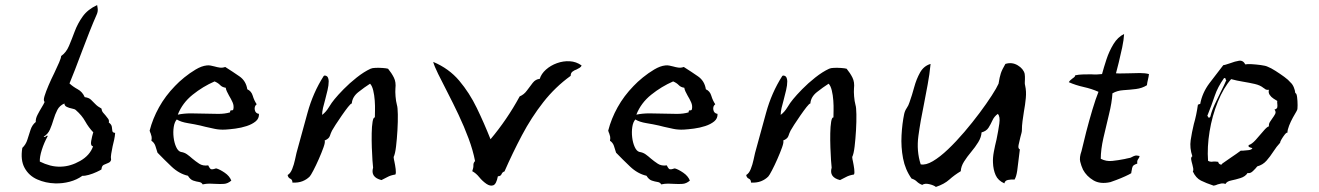

<svg xmlns="http://www.w3.org/2000/svg" viewBox="-20 -718 5201 757"><path d="M434 -194Q433 -180 430 -166.5Q427 -153 424 -141Q421 -125 418.5 -111.5Q416 -98 418 -88Q416 -79 406.5 -75.5Q397 -72 389 -68Q381 -64 380 -50Q376 -47 361 -40Q346 -33 330 -28.5Q314 -24 305 -25Q283 -9 254.5 -1.5Q226 6 197 5Q160 4 127 -10.5Q94 -25 77 -56Q60 -87 68 -135Q82 -148 88 -167.5Q94 -187 100.5 -206.5Q107 -226 121 -237Q120 -250 128 -265.5Q136 -281 144 -294Q148 -300 151 -306Q154 -312 156 -316Q150 -321 155.5 -339Q161 -357 171.5 -381.5Q182 -406 194 -430Q205 -453 213 -471.5Q221 -490 221 -497Q241 -511 252 -537Q263 -563 274.5 -594Q286 -625 306 -653Q326 -681 363 -698Q363 -698 365 -685.5Q367 -673 361 -660Q348 -631 333 -593Q318 -555 303.5 -516.5Q289 -478 276 -444Q263 -410 254 -389Q268 -376 286.5 -366Q305 -356 314 -335Q330 -333 338.5 -325Q347 -317 356 -307.5Q365 -298 380 -290Q381 -281 386 -274.5Q391 -268 396 -263Q402 -256 406.5 -249.5Q411 -243 409 -235Q420 -227 421 -217.5Q422 -208 423 -201.5Q424 -195 434 -194ZM348 -196Q329 -216 316 -239.5Q303 -263 279 -284Q275 -288 264 -290Q253 -292 243.5 -296.5Q234 -301 234 -310Q215 -302 206 -284.5Q197 -267 191 -246.5Q185 -226 177 -207.5Q169 -189 152 -179Q156 -177 158.5 -178.5Q161 -180 163 -182Q167 -185 168 -181Q154 -156 145 -127.5Q136 -99 137 -81Q157 -71 178 -65.5Q199 -60 221 -61Q258 -62 296 -83.5Q334 -105 347 -141Q336 -143 339.5 -162Q343 -181 347 -194Q348 -195 348 -196Z M1001 -269Q1002 -251 988 -239.5Q974 -228 952.5 -221Q931 -214 908 -211Q885 -208 868 -207Q845 -206 826.5 -210Q808 -214 790 -218Q785 -219 780 -220.5Q775 -222 770 -223Q748 -228 720.5 -232.5Q693 -237 677 -247Q668 -237 665 -217.5Q662 -198 664.5 -176.5Q667 -155 674.5 -138.5Q682 -122 693 -119Q707 -117 717.5 -109.5Q728 -102 738 -93Q751 -82 765.5 -72.5Q780 -63 801 -66Q808 -51 813.5 -50.5Q819 -50 825 -52Q830 -54 833 -54Q847 -50 866 -37Q885 -24 892 -6Q878 6 863 7Q848 8 831 7Q819 6 806 6Q793 6 779 9Q775 1 764.5 -0.5Q754 -2 742 -6Q730 -10 721 -25Q686 -33 656 -61.5Q626 -90 601 -116Q597 -130 592.5 -143Q588 -156 577 -163Q579 -174 577.5 -180Q576 -186 574 -192Q573 -194 572 -196.5Q571 -199 570 -203Q582 -250 607 -295Q632 -340 670 -379Q685 -395 706.5 -412.5Q728 -430 751.5 -444Q775 -458 795 -460Q803 -461 810.5 -459.5Q818 -458 826 -456Q836 -453 846.5 -451.5Q857 -450 868 -454Q898 -435 924 -417Q950 -399 955 -366Q971 -359 976.5 -340.5Q982 -322 992 -307Q982 -299 984.5 -285Q987 -271 1001 -269ZM900 -287Q903 -301 897 -314.5Q891 -328 883 -341Q878 -350 874.5 -357.5Q871 -365 870 -372Q856 -374 848 -382.5Q840 -391 826 -397Q780 -377 739.5 -344.5Q699 -312 681 -266Q705 -271 732.5 -271Q760 -271 787 -270Q815 -269 841 -269Q867 -269 887 -275Q887 -284 892.5 -283Q898 -282 900 -287Z M1545 -304Q1548 -295 1548.5 -267Q1549 -239 1547 -204.5Q1545 -170 1541.5 -140.5Q1538 -111 1532 -99Q1532 -95 1533 -90.5Q1534 -86 1535 -81Q1538 -67 1540 -51.5Q1542 -36 1539 -30Q1520 -27 1507.5 -20Q1495 -13 1484 -8Q1440 -19 1451 -57Q1450 -64 1448.5 -86Q1447 -108 1446 -136.5Q1445 -165 1445.5 -192.5Q1446 -220 1449 -238Q1452 -256 1458 -255Q1458 -264 1458.5 -282Q1459 -300 1457.5 -321.5Q1456 -343 1451.5 -361.5Q1447 -380 1439 -388Q1417 -374 1393 -355Q1369 -336 1367 -310Q1363 -310 1352 -296Q1341 -282 1327.5 -262.5Q1314 -243 1303 -226Q1292 -209 1289 -203Q1284 -193 1280.5 -182Q1277 -171 1260 -164Q1263 -158 1255.5 -137Q1248 -116 1237 -91Q1226 -66 1215.5 -46Q1205 -26 1201 -22Q1189 -10 1172.5 -3.5Q1156 3 1133 2Q1133 -10 1124.5 -13.5Q1116 -17 1114 -28Q1125 -34 1132 -51.5Q1139 -69 1143 -88Q1147 -107 1149 -115Q1171 -195 1192.5 -273.5Q1214 -352 1256 -418Q1259 -422 1267 -418.5Q1275 -415 1276 -398Q1276 -382 1271.5 -363Q1267 -344 1262 -325Q1257 -308 1253.5 -292.5Q1250 -277 1250 -265Q1265 -276 1276.5 -295Q1288 -314 1299 -327Q1312 -343 1335 -366.5Q1358 -390 1386.5 -412.5Q1415 -435 1441 -447Q1447 -450 1460.5 -450.5Q1474 -451 1488.5 -450Q1503 -449 1510 -447Q1524 -430 1533 -412Q1542 -394 1539 -369Q1538 -357 1539.5 -338Q1541 -319 1545 -304Z M2273 -460Q2271 -454 2265 -450.5Q2259 -447 2253 -444Q2244 -441 2237 -435.5Q2230 -430 2230 -419Q2169 -375 2122 -315Q2075 -255 2038 -185Q2001 -115 1969 -42Q1961 -40 1957.5 -31.5Q1954 -23 1943 -23Q1937 8 1925 12.5Q1913 17 1898 7Q1882 -4 1869.5 -19.5Q1857 -35 1842 -43Q1847 -57 1846.5 -66.5Q1846 -76 1853 -83Q1845 -125 1827.5 -172Q1810 -219 1788 -265.5Q1766 -312 1744.5 -353.5Q1723 -395 1707.5 -426.5Q1692 -458 1688 -474Q1750 -448 1790.5 -400Q1831 -352 1860 -292Q1889 -232 1914 -169Q1946 -207 1975 -249.5Q2004 -292 2029 -338Q2046 -345 2057.5 -361Q2069 -377 2080.5 -391.5Q2092 -406 2108 -407Q2114 -427 2132.5 -443.5Q2151 -460 2176 -469Q2201 -478 2226.5 -476.5Q2252 -475 2273 -460Z M2809 -269Q2810 -251 2796 -239.5Q2782 -228 2760.5 -221Q2739 -214 2716 -211Q2693 -208 2676 -207Q2653 -206 2634.5 -210Q2616 -214 2598 -218Q2593 -219 2588 -220.5Q2583 -222 2578 -223Q2556 -228 2528.5 -232.5Q2501 -237 2485 -247Q2476 -237 2473 -217.5Q2470 -198 2472.5 -176.5Q2475 -155 2482.5 -138.5Q2490 -122 2501 -119Q2515 -117 2525.5 -109.5Q2536 -102 2546 -93Q2559 -82 2573.5 -72.5Q2588 -63 2609 -66Q2616 -51 2621.5 -50.5Q2627 -50 2633 -52Q2638 -54 2641 -54Q2655 -50 2674 -37Q2693 -24 2700 -6Q2686 6 2671 7Q2656 8 2639 7Q2627 6 2614 6Q2601 6 2587 9Q2583 1 2572.5 -0.5Q2562 -2 2550 -6Q2538 -10 2529 -25Q2494 -33 2464 -61.5Q2434 -90 2409 -116Q2405 -130 2400.5 -143Q2396 -156 2385 -163Q2387 -174 2385.5 -180Q2384 -186 2382 -192Q2381 -194 2380 -196.5Q2379 -199 2378 -203Q2390 -250 2415 -295Q2440 -340 2478 -379Q2493 -395 2514.5 -412.5Q2536 -430 2559.5 -444Q2583 -458 2603 -460Q2611 -461 2618.5 -459.5Q2626 -458 2634 -456Q2644 -453 2654.5 -451.5Q2665 -450 2676 -454Q2706 -435 2732 -417Q2758 -399 2763 -366Q2779 -359 2784.5 -340.5Q2790 -322 2800 -307Q2790 -299 2792.5 -285Q2795 -271 2809 -269ZM2708 -287Q2711 -301 2705 -314.5Q2699 -328 2691 -341Q2686 -350 2682.5 -357.5Q2679 -365 2678 -372Q2664 -374 2656 -382.5Q2648 -391 2634 -397Q2588 -377 2547.5 -344.5Q2507 -312 2489 -266Q2513 -271 2540.5 -271Q2568 -271 2595 -270Q2623 -269 2649 -269Q2675 -269 2695 -275Q2695 -284 2700.5 -283Q2706 -282 2708 -287Z M3353 -304Q3356 -295 3356.5 -267Q3357 -239 3355 -204.5Q3353 -170 3349.5 -140.5Q3346 -111 3340 -99Q3340 -95 3341 -90.5Q3342 -86 3343 -81Q3346 -67 3348 -51.5Q3350 -36 3347 -30Q3328 -27 3315.5 -20Q3303 -13 3292 -8Q3248 -19 3259 -57Q3258 -64 3256.5 -86Q3255 -108 3254 -136.5Q3253 -165 3253.5 -192.5Q3254 -220 3257 -238Q3260 -256 3266 -255Q3266 -264 3266.5 -282Q3267 -300 3265.5 -321.5Q3264 -343 3259.5 -361.5Q3255 -380 3247 -388Q3225 -374 3201 -355Q3177 -336 3175 -310Q3171 -310 3160 -296Q3149 -282 3135.5 -262.5Q3122 -243 3111 -226Q3100 -209 3097 -203Q3092 -193 3088.5 -182Q3085 -171 3068 -164Q3071 -158 3063.5 -137Q3056 -116 3045 -91Q3034 -66 3023.5 -46Q3013 -26 3009 -22Q2997 -10 2980.5 -3.5Q2964 3 2941 2Q2941 -10 2932.5 -13.5Q2924 -17 2922 -28Q2933 -34 2940 -51.5Q2947 -69 2951 -88Q2955 -107 2957 -115Q2979 -195 3000.5 -273.5Q3022 -352 3064 -418Q3067 -422 3075 -418.5Q3083 -415 3084 -398Q3084 -382 3079.5 -363Q3075 -344 3070 -325Q3065 -308 3061.5 -292.5Q3058 -277 3058 -265Q3073 -276 3084.5 -295Q3096 -314 3107 -327Q3120 -343 3143 -366.5Q3166 -390 3194.5 -412.5Q3223 -435 3249 -447Q3255 -450 3268.5 -450.5Q3282 -451 3296.5 -450Q3311 -449 3318 -447Q3332 -430 3341 -412Q3350 -394 3347 -369Q3346 -357 3347.5 -338Q3349 -319 3353 -304Z M4022 -380Q4027 -358 4024.5 -331.5Q4022 -305 4017 -278Q4014 -259 4011.5 -240.5Q4009 -222 4009 -204Q4009 -199 4007 -192Q4005 -185 4003 -177Q3999 -161 3996 -146.5Q3993 -132 4001 -129Q3999 -117 3996.5 -92.5Q3994 -68 3990.5 -44.5Q3987 -21 3980 -10Q3966 -11 3954 -8.5Q3942 -6 3940 5Q3915 -6 3905.5 -27.5Q3896 -49 3895 -77Q3894 -96 3898.5 -120Q3903 -144 3909 -168Q3916 -202 3920 -230.5Q3924 -259 3914 -269Q3900 -259 3893 -243.5Q3886 -228 3877.5 -214.5Q3869 -201 3850 -196Q3849 -177 3837 -157.5Q3825 -138 3809 -119Q3793 -100 3781 -81Q3769 -62 3768 -43Q3743 -28 3723 -10Q3703 8 3670 19Q3661 12 3643.5 8Q3626 4 3616 11Q3603 6 3595 -2Q3587 -10 3574 -14Q3549 -49 3540.5 -93.5Q3532 -138 3534.5 -184.5Q3537 -231 3545 -269Q3548 -282 3555 -292Q3562 -302 3566 -315Q3576 -343 3584.5 -374.5Q3593 -406 3607.5 -432Q3622 -458 3649 -466Q3645 -424 3637.5 -384.5Q3630 -345 3623 -308Q3609 -241 3601 -182Q3593 -123 3610 -70Q3630 -66 3658 -82.5Q3686 -99 3718 -129.5Q3750 -160 3782 -197.5Q3814 -235 3842 -272.5Q3870 -310 3890 -341Q3910 -372 3917 -388Q3921 -414 3926 -429Q3931 -444 3944 -466Q3970 -474 3992.5 -460.5Q4015 -447 4020 -427Q4021 -421 4021 -416Q4021 -411 4021 -405Q4021 -400 4020.5 -393.5Q4020 -387 4022 -380Z M4510 -426Q4509 -416 4506 -404Q4503 -392 4502 -382Q4483 -370 4458.5 -367Q4434 -364 4409.5 -362.5Q4385 -361 4366 -350Q4364 -314 4352.5 -267.5Q4341 -221 4330.5 -174.5Q4320 -128 4320 -92Q4341 -81 4365 -83.5Q4389 -86 4414 -91Q4418 -92 4422.5 -93Q4427 -94 4432 -95Q4436 -95 4443 -99Q4448 -102 4454.5 -104Q4461 -106 4473 -103Q4473 -99 4469 -93Q4466 -89 4464.5 -85Q4463 -81 4464 -73Q4449 -68 4446 -62Q4443 -56 4442 -46Q4441 -44 4441 -41Q4441 -38 4440 -35Q4434 -31 4416.5 -23Q4399 -15 4381.5 -8.5Q4364 -2 4358 0Q4318 9 4291 -7Q4264 -23 4250 -49Q4243 -64 4239 -80.5Q4235 -97 4244 -122Q4251 -153 4262.5 -197.5Q4274 -242 4287 -285.5Q4300 -329 4311 -356Q4284 -368 4252.5 -375Q4221 -382 4194 -394Q4197 -399 4201 -402.5Q4205 -406 4209 -409Q4220 -416 4219 -421Q4232 -424 4248.5 -424.5Q4265 -425 4282 -425Q4294 -424 4305.5 -424.5Q4317 -425 4325 -426Q4332 -452 4342.5 -484Q4353 -516 4370 -544Q4387 -572 4412 -584Q4411 -562 4404.5 -531Q4398 -500 4391 -472Q4384 -444 4380 -429Q4392 -428 4404.5 -428.5Q4417 -429 4431 -429Q4453 -430 4474 -430Q4495 -430 4510 -426Z M5094 -284Q5094 -283 5091 -278Q5086 -270 5077.5 -254.5Q5069 -239 5062.5 -222.5Q5056 -206 5056 -195Q5052 -196 5045 -187Q5038 -178 5032.5 -168.5Q5027 -159 5027 -155Q5013 -140 5000.5 -120.5Q4988 -101 4973.5 -84.5Q4959 -68 4937 -62Q4931 -54 4920 -43.5Q4909 -33 4899 -36Q4890 -22 4871 -16Q4852 -10 4834.5 -6.5Q4817 -3 4812 7Q4802 4 4795 5.5Q4788 7 4781 9Q4777 11 4773.5 12Q4770 13 4765 14Q4735 4 4715 -6Q4695 -16 4683 -42Q4686 -47 4684.5 -54.5Q4683 -62 4681 -70Q4678 -80 4676.5 -89Q4675 -98 4681 -102Q4670 -135 4674.5 -165.5Q4679 -196 4687 -229Q4692 -246 4696 -265Q4700 -284 4703 -305Q4708 -308 4712 -308Q4720 -352 4748.5 -390Q4777 -428 4803 -461Q4810 -462 4817 -464.5Q4824 -467 4831 -469Q4849 -476 4865 -478.5Q4881 -481 4890 -464Q4897 -466 4914.5 -465Q4932 -464 4951 -461.5Q4970 -459 4978 -455Q4991 -450 5009 -438.5Q5027 -427 5043.5 -415Q5060 -403 5068 -393Q5076 -386 5081 -374Q5086 -362 5087 -351Q5092 -351 5094 -335.5Q5096 -320 5096 -303.5Q5096 -287 5094 -284ZM5016 -320Q5011 -323 5001.5 -329Q4992 -335 4986 -344Q4980 -353 4983 -364Q4975 -363 4971 -365Q4967 -367 4964 -370Q4963 -371 4962 -371Q4949 -382 4927 -387Q4905 -392 4880.5 -396Q4856 -400 4834 -406Q4804 -372 4781.5 -316.5Q4759 -261 4749 -199.5Q4739 -138 4743 -84Q4748 -81 4753 -80.5Q4758 -80 4764 -81Q4768 -81 4773 -81Q4778 -81 4783 -80Q4784 -73 4790.5 -70Q4797 -67 4799 -73Q4811 -82 4833.5 -97Q4856 -112 4872 -124Q4875 -124 4881 -124Q4891 -125 4902 -126Q4913 -127 4918 -133Q4916 -135 4911 -136Q4907 -137 4904.5 -138.5Q4902 -140 4903 -146Q4915 -149 4930.5 -166Q4946 -183 4960.5 -200.5Q4975 -218 4983 -220Q4982 -229 4986.5 -236.5Q4991 -244 4997 -252Q5003 -260 5007.5 -268.5Q5012 -277 5005 -286Q5015 -289 5016 -295Q5017 -301 5016 -309Q5015 -316 5016 -320ZM4815 -402Q4812 -403 4812 -407Q4812 -411 4806 -410Q4781 -375 4769.5 -340.5Q4758 -306 4740 -261Q4742 -260 4744 -256Q4745 -254 4746.5 -253.5Q4748 -253 4752 -258Q4757 -280 4769 -306Q4781 -332 4794 -357.5Q4807 -383 4815 -402Z"/></svg>

Font: Yuji Boku
Style: Regular
Weight: 400
Designer: Kataoka Yuji
Foundry: Kinuta Font Factory
Version: Version 3.002